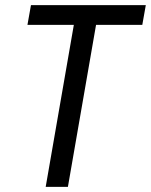

<svg xmlns="http://www.w3.org/2000/svg" viewBox="-20 -731 590 751"><path d="M369.1 -710.9 245.6 0H158.7L282.2 -710.9ZM550.3 -710.9 536.6 -633.8H87.4L101.1 -710.9Z"/></svg>

Font: Roboto Condensed
Style: Italic
Weight: 400
Italic angle: -12°
Designer: Christian Robertson
Foundry: Google
Version: Version 3.0